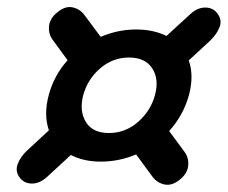

<svg xmlns="http://www.w3.org/2000/svg" viewBox="-20 -594 633 534"><path d="M34.5 -100.5Q22 -117.5 29 -137.2Q36 -157 55.5 -175.5L116 -231.5Q101 -275 115.5 -329.5Q130 -384 168 -426.5L126 -484Q114 -500.5 116.5 -522.2Q119 -544 140.5 -560.5Q162 -578 182.2 -573.5Q202.5 -569 215 -552L260 -491.5Q308 -512 358.5 -512Q407 -512 443 -494L508.5 -554Q528.5 -573 550.8 -573Q573 -573 585 -556Q598 -539 591 -519.5Q584 -500 564.5 -481L505 -426Q520 -383.5 505.5 -329.5Q497.5 -300.5 483.5 -275.5Q469.5 -250.5 450.5 -229.5L494 -170.5Q506 -153.5 503.2 -131.8Q500.5 -110 479 -93.5Q457.5 -76.5 437.2 -81Q417 -85.5 404.5 -102L358.5 -164.5Q311 -144.5 260.5 -144.5Q212.5 -144.5 177 -163L111.5 -102.5Q91 -83.5 69 -83.5Q47 -83.5 34.5 -100.5ZM283 -224Q328.5 -224 363.8 -254.8Q399 -285.5 411 -329.5Q423 -373.5 403.5 -403.8Q384 -434 339 -434Q293.5 -434 258.5 -403.8Q223.5 -373.5 211.5 -329.5Q200 -285.5 218.8 -254.8Q237.5 -224 283 -224Z"/></svg>

Font: Fraunces 9pt S100
Style: Bold Italic
Weight: 700
Italic angle: -16°
Version: Version 1.000; ttfautohint (v1.8.3)